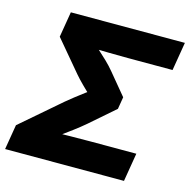

<svg xmlns="http://www.w3.org/2000/svg" viewBox="-107 -832 926 937"><g transform="rotate(15 356.5 -364.0)"><path d="M0 0 21 -126 220.7 -298.3Q238.3 -313 260.3 -330.3Q282.2 -347.7 305.7 -365Q329.1 -382.3 350.3 -397.7Q371.6 -413.1 387.7 -423.8L370.6 -321.8Q355 -335.9 331.8 -357.2Q308.6 -378.4 285.4 -401.6Q262.2 -424.8 245.6 -444.3L115.7 -598.6L137.2 -727.5H713.4L689.5 -584H463.4Q416 -584 367.7 -585Q319.3 -585.9 274.4 -586.9L273.4 -625.5Q291.5 -608.4 314.5 -587.9Q337.4 -567.4 360.4 -545.4Q383.3 -523.4 400.9 -502L491.2 -393.1L481 -332L356 -223.1Q329.1 -200.2 297.9 -176.8Q266.6 -153.3 236.3 -131.6Q206.1 -109.9 183.1 -91.8L196.8 -141.1Q242.7 -142.1 292.2 -142.8Q341.8 -143.6 390.1 -143.6H624.5L600.6 0Z"/></g></svg>

Font: Inter 20pt ExtraBold
Style: Italic
Weight: 800
Italic angle: -9.3988°
Version: Version 4.001;git-66647c0bb